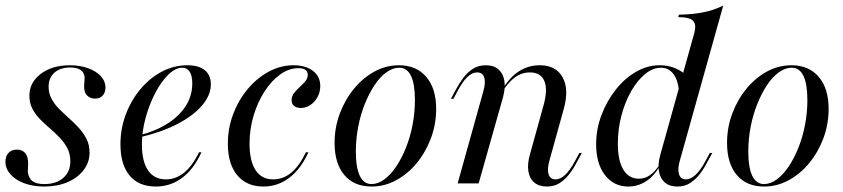

<svg xmlns="http://www.w3.org/2000/svg" viewBox="-22 -661 3040 692"><path d="M137.9 11.3Q97.6 11.3 65.7 -0.4Q33.9 -12.1 15.7 -32.7Q-2.4 -53.2 -2.4 -77.4Q-2.4 -98.4 8.9 -110.1Q20.2 -121.8 38.7 -121.8Q56.5 -121.8 66.9 -111.3Q77.4 -100.8 79 -80.6Q79.8 -72.6 79 -61.3Q78.2 -50 78.2 -41.1Q81.5 -17.7 95.6 -7.7Q109.7 2.4 137.9 2.4Q180.6 2.4 206 -19.8Q231.5 -41.9 231.5 -79.8Q231.5 -105.6 221 -126.2Q210.5 -146.8 193.5 -164.5Q176.6 -182.3 157.7 -198.4Q138.7 -214.5 121.8 -231.9Q104.8 -249.2 94.4 -269.8Q83.9 -290.3 83.9 -316.1Q83.9 -363.7 125 -394.8Q166.1 -425.8 229.8 -425.8Q266.1 -425.8 295.2 -415.3Q324.2 -404.8 341.1 -386.7Q358.1 -368.5 358.1 -345.2Q358.1 -328.2 348.4 -316.9Q338.7 -305.6 321 -305.6Q304 -305.6 293.1 -315.7Q282.3 -325.8 281.5 -342.7Q280.6 -352.4 281.9 -362.9Q283.1 -373.4 283.1 -381.5Q281.5 -400 268.5 -408.9Q255.6 -417.7 230.6 -417.7Q195.2 -417.7 174.2 -399.2Q153.2 -380.6 153.2 -348.4Q153.2 -325 163.7 -305.2Q174.2 -285.5 191.1 -268.5Q208.1 -251.6 227 -234.7Q246 -217.7 262.5 -199.6Q279 -181.5 289.9 -160.1Q300.8 -138.7 300.8 -111.3Q300.8 -75.8 279.4 -48Q258.1 -20.2 221.4 -4.4Q184.7 11.3 137.9 11.3Z M539.5 11.3Q478.2 11.3 445.2 -28.2Q412.1 -67.7 412.1 -141.1Q412.1 -197.6 431.5 -248.8Q450.8 -300 484.3 -339.9Q517.7 -379.8 561.3 -402.8Q604.8 -425.8 653.2 -425.8Q694.4 -425.8 716.1 -408.1Q737.9 -390.3 737.9 -357.3Q737.9 -317.7 706 -280.6Q674.2 -243.5 617.3 -214.1Q560.5 -184.7 484.7 -166.9V-174.2Q545.2 -191.1 586.3 -218.5Q627.4 -246 649.2 -281.9Q671 -317.7 671 -360.5Q671 -387.9 661.7 -402.4Q652.4 -416.9 634.7 -416.9Q610.5 -416.9 584.7 -391.9Q558.9 -366.9 537.5 -325.8Q516.1 -284.7 502.8 -236.3Q489.5 -187.9 489.5 -140.3Q489.5 -79 511.7 -46.8Q533.9 -14.5 575.8 -14.5Q611.3 -14.5 641.1 -38.3Q671 -62.1 695.2 -112.1H704Q676.6 -51.6 634.7 -20.2Q592.7 11.3 539.5 11.3Z M927.4 11.3Q866.9 11.3 833.1 -29.4Q799.2 -70.2 799.2 -142.7Q799.2 -199.2 818.5 -250Q837.9 -300.8 871 -340.3Q904 -379.8 946.8 -402.8Q989.5 -425.8 1035.5 -425.8Q1079.8 -425.8 1106 -405.6Q1132.3 -385.5 1132.3 -350.8Q1132.3 -329.8 1122.6 -311.7Q1112.9 -293.5 1096.8 -282.7Q1080.6 -271.8 1062.1 -271.8Q1047.6 -271.8 1038.3 -279Q1029 -286.3 1029 -300Q1029 -314.5 1037.9 -325.8Q1046.8 -337.1 1058.1 -347.2Q1069.4 -357.3 1078.2 -367.7Q1087.1 -378.2 1087.1 -391.1Q1087.1 -415.3 1053.2 -415.3Q1019.4 -415.3 987.9 -392.7Q956.5 -370.2 931.5 -331.5Q906.5 -292.7 891.9 -244Q877.4 -195.2 877.4 -143.5Q877.4 -80.6 899.2 -47.6Q921 -14.5 962.1 -14.5Q998.4 -14.5 1027.4 -38.3Q1056.5 -62.1 1080.6 -112.1H1089.5Q1062.1 -51.6 1020.6 -20.2Q979 11.3 927.4 11.3Z M1317.7 11.3Q1254 11.3 1219 -30.2Q1183.9 -71.8 1183.9 -146Q1183.9 -201.6 1202.8 -252Q1221.8 -302.4 1254 -341.5Q1286.3 -380.6 1327.8 -403.2Q1369.4 -425.8 1416.1 -425.8Q1478.2 -425.8 1514.1 -384.3Q1550 -342.7 1550 -268.5Q1550 -212.9 1531 -162.5Q1512.1 -112.1 1479.8 -73Q1447.6 -33.9 1405.6 -11.3Q1363.7 11.3 1317.7 11.3ZM1316.9 2.4Q1340.3 2.4 1363.3 -14.5Q1386.3 -31.5 1406 -60.9Q1425.8 -90.3 1441.1 -128.6Q1456.5 -166.9 1464.9 -210.9Q1473.4 -254.8 1473.4 -300Q1473.4 -358.1 1459.3 -387.5Q1445.2 -416.9 1416.9 -416.9Q1393.5 -416.9 1370.6 -400.4Q1347.6 -383.9 1327.8 -354Q1308.1 -324.2 1292.7 -285.9Q1277.4 -247.6 1269 -204Q1260.5 -160.5 1260.5 -115.3Q1260.5 -56.5 1275 -27Q1289.5 2.4 1316.9 2.4Z M1949.2 11.3Q1921 11.3 1903.6 -3.2Q1886.3 -17.7 1882.3 -44Q1878.2 -70.2 1887.9 -104L1935.5 -275.8Q1953.2 -336.3 1940.3 -368.1Q1927.4 -400 1887.9 -400Q1858.9 -400 1834.7 -382.7Q1810.5 -365.3 1788.7 -330.6L1787.9 -337.1Q1814.5 -382.3 1848.4 -404Q1882.3 -425.8 1923.4 -425.8Q1981.5 -425.8 2005.6 -382.7Q2029.8 -339.5 2009.7 -267.7L1958.9 -84.7Q1949.2 -51.6 1955.2 -33.1Q1961.3 -14.5 1979.8 -14.5Q1998.4 -14.5 2015.7 -31.5Q2033.1 -48.4 2050 -79.8L2066.1 -109.7H2075L2056.5 -75.8Q2046 -54.8 2031 -35.1Q2016.1 -15.3 1996.4 -2Q1976.6 11.3 1949.2 11.3ZM1627.4 0 1719.4 -329.8Q1729 -362.1 1723.4 -381Q1717.7 -400 1697.6 -400Q1679.8 -400 1662.5 -383.5Q1645.2 -366.9 1628.2 -334.7L1612.1 -304.8H1603.2L1621.8 -339.5Q1633.1 -360.5 1647.6 -380.2Q1662.1 -400 1682.3 -412.9Q1702.4 -425.8 1729 -425.8Q1757.3 -425.8 1774.2 -411.3Q1791.1 -396.8 1795.6 -371Q1800 -345.2 1791.1 -311.3L1703.2 0Z M2419.4 11.3Q2391.1 11.3 2374.2 -3.2Q2357.3 -17.7 2352.8 -44Q2348.4 -70.2 2358.1 -104L2477.4 -531.5Q2485.5 -556.5 2483.1 -571.4Q2480.6 -586.3 2466.1 -592.7Q2451.6 -599.2 2422.6 -599.2L2425 -608.1Q2475 -608.9 2514.1 -616.9Q2553.2 -625 2584.7 -641.1L2429 -84.7Q2419.4 -53.2 2425 -33.9Q2430.6 -14.5 2450 -14.5Q2466.9 -14.5 2485.1 -31Q2503.2 -47.6 2520.2 -79.8L2536.3 -109.7H2545.2L2526.6 -75.8Q2516.1 -54.8 2501.2 -35.1Q2486.3 -15.3 2466.5 -2Q2446.8 11.3 2419.4 11.3ZM2242.7 11.3Q2190.3 11.3 2158.5 -29.8Q2126.6 -71 2126.6 -141.1Q2126.6 -196 2146 -246.8Q2165.3 -297.6 2197.6 -338.3Q2229.8 -379 2270.6 -402.4Q2311.3 -425.8 2354.8 -425.8Q2394.4 -425.8 2425.8 -408.1Q2457.3 -390.3 2477.4 -358.1L2425.8 -322.6Q2423.4 -369.4 2406 -393.1Q2388.7 -416.9 2360.5 -416.9Q2330.6 -416.9 2302.8 -394Q2275 -371 2252.8 -332.3Q2230.6 -293.5 2217.7 -244.4Q2204.8 -195.2 2204.8 -143.5Q2204.8 -82.3 2224.6 -49.6Q2244.4 -16.9 2280.6 -16.9Q2302.4 -16.9 2321 -29.8Q2339.5 -42.7 2356.5 -69.4V-62.9Q2335.5 -26.6 2306.5 -7.7Q2277.4 11.3 2242.7 11.3Z M2732.3 11.3Q2668.5 11.3 2633.5 -30.2Q2598.4 -71.8 2598.4 -146Q2598.4 -201.6 2617.3 -252Q2636.3 -302.4 2668.5 -341.5Q2700.8 -380.6 2742.3 -403.2Q2783.9 -425.8 2830.6 -425.8Q2892.7 -425.8 2928.6 -384.3Q2964.5 -342.7 2964.5 -268.5Q2964.5 -212.9 2945.6 -162.5Q2926.6 -112.1 2894.4 -73Q2862.1 -33.9 2820.2 -11.3Q2778.2 11.3 2732.3 11.3ZM2731.5 2.4Q2754.8 2.4 2777.8 -14.5Q2800.8 -31.5 2820.6 -60.9Q2840.3 -90.3 2855.6 -128.6Q2871 -166.9 2879.4 -210.9Q2887.9 -254.8 2887.9 -300Q2887.9 -358.1 2873.8 -387.5Q2859.7 -416.9 2831.5 -416.9Q2808.1 -416.9 2785.1 -400.4Q2762.1 -383.9 2742.3 -354Q2722.6 -324.2 2707.3 -285.9Q2691.9 -247.6 2683.5 -204Q2675 -160.5 2675 -115.3Q2675 -56.5 2689.5 -27Q2704 2.4 2731.5 2.4Z"/></svg>

Font: Playfair 144pt
Style: Italic
Weight: 400
Italic angle: -15.6°
Designer: Claus Eggers Sørensen
Foundry: Claus Eggers Sørensen
Version: Version 2.001;gftools[0.9.30]